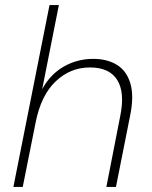

<svg xmlns="http://www.w3.org/2000/svg" viewBox="-20 -740 603 760"><path d="M176 -720H213L147 -387Q179 -446 232.5 -476.5Q286 -507 349 -507Q404 -507 442.5 -483.5Q481 -460 496 -410Q511 -360 495 -282L439 0H401L456 -281Q475 -374 444 -423.5Q413 -473 336 -473Q258 -473 200 -417.5Q142 -362 121 -255L70 0H33Z"/></svg>

Font: Albert Sans ExtraLight
Style: Italic
Weight: 250
Italic angle: -11.25°
Designer: Andreas Rasmussen
Foundry: a.Foundry
Version: Version 1.025